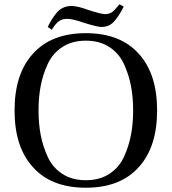

<svg xmlns="http://www.w3.org/2000/svg" viewBox="-20 -862 802 897"><path d="M203 -736Q214 -758 221 -769.5Q228 -781 242 -799Q256 -817 274 -825.5Q292 -834 315 -834Q343 -834 394 -815Q453 -796 470 -796Q490 -796 503 -805Q516 -814 538 -842L558 -831Q533 -782 510.5 -759Q488 -736 454 -736Q435 -736 374 -755Q319 -774 294 -774Q270 -774 254.5 -762.5Q239 -751 222 -723ZM133 -610Q219 -707 381 -707Q543 -707 629 -610Q714 -516 714 -346Q714 -176 629 -82Q543 15 381 15Q219 15 133 -82Q48 -176 48 -346Q48 -516 133 -610ZM170 -460Q160 -407 160 -346Q160 -285 170 -232Q180 -179 203 -129Q226 -79 271.5 -49.5Q317 -20 381 -20Q445 -20 490.5 -49.5Q536 -79 559 -129Q582 -179 592 -232Q602 -285 602 -346Q602 -407 592 -460Q582 -513 559 -563Q536 -613 490.5 -642.5Q445 -672 381 -672Q317 -672 271.5 -642.5Q226 -613 203 -563Q180 -513 170 -460Z"/></svg>

Font: Linguistics Pro
Style: Regular
Weight: 400
Designer: Stefan Peev, Context Ltd
Foundry: Stefan Peev, Context Ltd
Version: Version 001.000